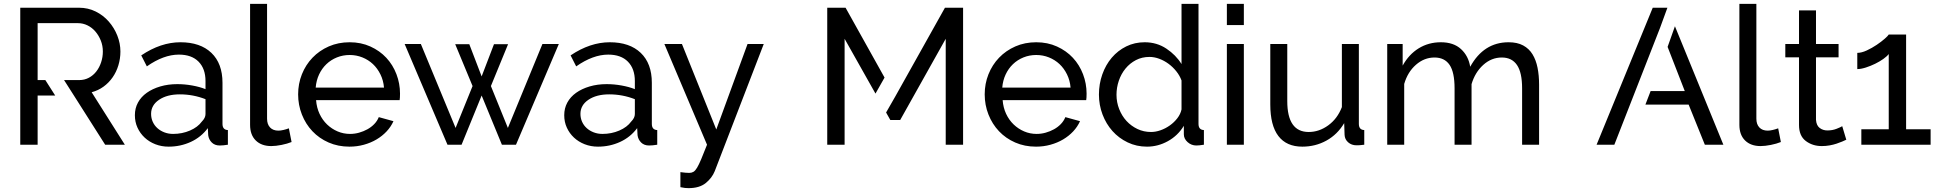

<svg xmlns="http://www.w3.org/2000/svg" viewBox="-20 -750 10049 995"><path d="M455 -272 627 0H525L363 -255L312 -335H390Q418 -335 440.5 -347Q463 -359 479 -379.5Q495 -400 504 -427Q513 -454 513 -483Q513 -513 502.5 -539.5Q492 -566 474.5 -586.5Q457 -607 433.5 -618.5Q410 -630 384 -630H175V-335H215L266 -255H175V0H85V-710H389Q436 -710 475.5 -690.5Q515 -671 543.5 -638.5Q572 -606 588 -565.5Q604 -525 604 -483Q604 -446 593.5 -411.5Q583 -377 563.5 -349Q544 -321 516.5 -301Q489 -281 455 -272Z M854 10Q817 10 785 -2.5Q753 -15 729.5 -37Q706 -59 692.5 -88.5Q679 -118 679 -153Q679 -189 695 -218.5Q711 -248 740.5 -269Q770 -290 810.5 -302Q851 -314 899 -314Q937 -314 976 -307Q1015 -300 1045 -288V-330Q1045 -394 1009 -430.5Q973 -467 907 -467Q828 -467 741 -406L712 -463Q813 -531 915 -531Q1018 -531 1075.5 -476Q1133 -421 1133 -321V-108Q1133 -77 1161 -76V0Q1147 2 1138 3Q1129 4 1119 4Q1093 4 1077.5 -11.5Q1062 -27 1059 -49L1057 -86Q1022 -39 968.5 -14.5Q915 10 854 10ZM877 -56Q924 -56 964.5 -73.5Q1005 -91 1026 -120Q1045 -139 1045 -159V-236Q981 -261 912 -261Q846 -261 804.5 -233Q763 -205 763 -160Q763 -138 771.5 -119Q780 -100 795.5 -86Q811 -72 832 -64Q853 -56 877 -56Z M1276 -730H1364V-135Q1364 -106 1379.5 -89.5Q1395 -73 1423 -73Q1434 -73 1449 -76.5Q1464 -80 1477 -85L1491 -14Q1469 -5 1439 1Q1409 7 1386 7Q1335 7 1305.5 -22Q1276 -51 1276 -103Z M1791 10Q1732 10 1683 -11.5Q1634 -33 1599 -70Q1564 -107 1544.5 -156.5Q1525 -206 1525 -261Q1525 -316 1544.5 -365Q1564 -414 1599.5 -451Q1635 -488 1684 -509.5Q1733 -531 1792 -531Q1851 -531 1899.5 -509Q1948 -487 1982 -450.5Q2016 -414 2034.5 -365.5Q2053 -317 2053 -265Q2053 -254 2052.5 -245Q2052 -236 2051 -231H1618Q1621 -192 1636 -160Q1651 -128 1675 -105Q1699 -82 1729.5 -69Q1760 -56 1794 -56Q1818 -56 1841 -62.5Q1864 -69 1884 -80Q1904 -91 1919.5 -107Q1935 -123 1943 -143L2019 -122Q2006 -93 1983.5 -69Q1961 -45 1931.5 -27.5Q1902 -10 1866 0Q1830 10 1791 10ZM1970 -296Q1967 -333 1951.5 -364.5Q1936 -396 1912.5 -418Q1889 -440 1858 -452.5Q1827 -465 1792 -465Q1757 -465 1726 -452.5Q1695 -440 1671.5 -417.5Q1648 -395 1633.5 -364Q1619 -333 1616 -296Z M2791 -522H2876L2654 0H2581L2476 -255L2372 0H2299L2077 -522H2161L2341 -87L2429 -304L2339 -521H2412L2476 -354L2540 -521H2613L2524 -304L2612 -87Z M3079 10Q3042 10 3010 -2.5Q2978 -15 2954.5 -37Q2931 -59 2917.5 -88.5Q2904 -118 2904 -153Q2904 -189 2920 -218.5Q2936 -248 2965.5 -269Q2995 -290 3035.5 -302Q3076 -314 3124 -314Q3162 -314 3201 -307Q3240 -300 3270 -288V-330Q3270 -394 3234 -430.5Q3198 -467 3132 -467Q3053 -467 2966 -406L2937 -463Q3038 -531 3140 -531Q3243 -531 3300.5 -476Q3358 -421 3358 -321V-108Q3358 -77 3386 -76V0Q3372 2 3363 3Q3354 4 3344 4Q3318 4 3302.5 -11.5Q3287 -27 3284 -49L3282 -86Q3247 -39 3193.5 -14.5Q3140 10 3079 10ZM3102 -56Q3149 -56 3189.5 -73.5Q3230 -91 3251 -120Q3270 -139 3270 -159V-236Q3206 -261 3137 -261Q3071 -261 3029.5 -233Q2988 -205 2988 -160Q2988 -138 2996.5 -119Q3005 -100 3020.5 -86Q3036 -72 3057 -64Q3078 -56 3102 -56Z M3506 142Q3519 144 3532 145Q3545 146 3552 146Q3564 146 3573.5 140.5Q3583 135 3592.5 119Q3602 103 3614 74.5Q3626 46 3644 0L3423 -522H3514L3692 -79L3854 -522H3938L3684 137Q3670 172 3637.5 198.5Q3605 225 3548 225Q3539 225 3529.5 224Q3520 223 3506 220Z M4267 -710H4362L4564 -348L4517 -265L4357 -549V0H4267ZM4877 -710H4971V0H4881V-549L4645 -128H4594L4572 -167L4619 -249Z M5349 10Q5290 10 5241 -11.5Q5192 -33 5157 -70Q5122 -107 5102.5 -156.5Q5083 -206 5083 -261Q5083 -316 5102.5 -365Q5122 -414 5157.5 -451Q5193 -488 5242 -509.5Q5291 -531 5350 -531Q5409 -531 5457.5 -509Q5506 -487 5540 -450.5Q5574 -414 5592.5 -365.5Q5611 -317 5611 -265Q5611 -254 5610.5 -245Q5610 -236 5609 -231H5176Q5179 -192 5194 -160Q5209 -128 5233 -105Q5257 -82 5287.5 -69Q5318 -56 5352 -56Q5376 -56 5399 -62.5Q5422 -69 5442 -80Q5462 -91 5477.5 -107Q5493 -123 5501 -143L5577 -122Q5564 -93 5541.5 -69Q5519 -45 5489.5 -27.5Q5460 -10 5424 0Q5388 10 5349 10ZM5528 -296Q5525 -333 5509.5 -364.5Q5494 -396 5470.5 -418Q5447 -440 5416 -452.5Q5385 -465 5350 -465Q5315 -465 5284 -452.5Q5253 -440 5229.5 -417.5Q5206 -395 5191.5 -364Q5177 -333 5174 -296Z M5924 10Q5870 10 5824 -12Q5778 -34 5745 -71Q5712 -108 5693.5 -157Q5675 -206 5675 -260Q5675 -315 5692.5 -364.5Q5710 -414 5741.5 -451Q5773 -488 5816.5 -509.5Q5860 -531 5912 -531Q5975 -531 6024.5 -498Q6074 -465 6103 -418V-730H6191V-108Q6191 -77 6219 -76V0Q6205 2 6196.5 3Q6188 4 6180 4Q6154 4 6134.5 -13.5Q6115 -31 6115 -54V-98Q6084 -47 6032.5 -18.5Q5981 10 5924 10ZM5945 -66Q5969 -66 5994.5 -75Q6020 -84 6042.5 -100Q6065 -116 6081.5 -137.5Q6098 -159 6103 -183V-333Q6094 -358 6076 -380.5Q6058 -403 6035.5 -419.5Q6013 -436 5987.5 -445.5Q5962 -455 5937 -455Q5898 -455 5866.5 -438.5Q5835 -422 5812.5 -394.5Q5790 -367 5778 -331.5Q5766 -296 5766 -259Q5766 -220 5780 -184.5Q5794 -149 5818 -123Q5842 -97 5874.5 -81.5Q5907 -66 5945 -66Z M6338 0V-522H6426V0ZM6338 -620V-730H6426V-620Z M6729 10Q6647 10 6605 -45Q6563 -100 6563 -209V-522H6651V-226Q6651 -66 6762 -66Q6816 -66 6863.5 -100.5Q6911 -135 6934 -195V-522H7022V-108Q7022 -77 7050 -76V0Q7035 2 7026.5 2.5Q7018 3 7010 3Q6984 3 6966.5 -12.5Q6949 -28 6948 -51L6946 -112Q6911 -53 6854 -21.5Q6797 10 6729 10Z M7956 0H7868V-292Q7868 -374 7841.5 -413Q7815 -452 7763 -452Q7709 -452 7666.5 -413.5Q7624 -375 7606 -314V0H7518V-292Q7518 -376 7492 -414Q7466 -452 7414 -452Q7361 -452 7318 -414.5Q7275 -377 7257 -315V0H7169V-522H7249V-410Q7281 -468 7332 -499.5Q7383 -531 7447 -531Q7513 -531 7551.5 -495.5Q7590 -460 7599 -404Q7669 -531 7798 -531Q7843 -531 7873.5 -514.5Q7904 -498 7922 -468.5Q7940 -439 7948 -399Q7956 -359 7956 -312Z M8660 -614 8911 0H8815L8731 -208H8507L8534 -278H8711L8622 -507ZM8621 -710 8583 -606 8346 0H8254L8545 -710Z M8994 -730H9082V-135Q9082 -106 9097.5 -89.5Q9113 -73 9141 -73Q9152 -73 9167 -76.5Q9182 -80 9195 -85L9209 -14Q9187 -5 9157 1Q9127 7 9104 7Q9053 7 9023.5 -22Q8994 -51 8994 -103Z M9548 -26Q9540 -22 9527 -16.5Q9514 -11 9497.5 -5.5Q9481 0 9461.5 3.5Q9442 7 9421 7Q9373 7 9338 -19.5Q9303 -46 9303 -102V-453H9232V-522H9303V-696H9391V-522H9508V-453H9391V-129Q9393 -100 9410 -87Q9427 -74 9450 -74Q9476 -74 9497.5 -82.5Q9519 -91 9527 -96Z M9985 -80V0H9626V-80H9768V-470Q9759 -458 9740 -444.5Q9721 -431 9697.5 -419.5Q9674 -408 9649 -400Q9624 -392 9605 -392V-476Q9627 -476 9654 -488.5Q9681 -501 9705.5 -517.5Q9730 -534 9747.5 -549.5Q9765 -565 9768 -571H9858V-80Z"/></svg>

Font: Raleway Medium Alt1
Style: Regular
Weight: 500
Designer: Matt McInerney, Pablo Impallari, Rodrigo Fuenzalida
Foundry: Matt McInerney, Pablo Impallari, Rodrigo Fuenzalida
Version: Version 3.000g; ttfautohint (v1.5) -l 8 -r 28 -G 28 -x 14 -D